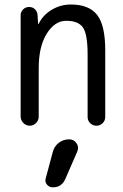

<svg xmlns="http://www.w3.org/2000/svg" viewBox="-20 -550 540 840"><path d="M282.2 59.6H283.2Q302.7 59.6 314.5 76.2Q326.2 92.8 318.4 112.3L265.6 233.4Q249 270.5 210 269.5Q195.3 269.5 185.5 257.8Q175.8 246.1 179.7 231.4L210.9 115.2Q216.8 90.8 236.8 75.2Q256.8 59.6 282.2 59.6ZM70.3 -40V-483.4Q70.3 -498 81.1 -508.8Q91.8 -519.5 107.4 -519.5Q123 -519.5 133.3 -509.3Q143.6 -499 144.5 -483.4L146.5 -446.3Q146.5 -445.3 147.5 -445.3Q149.4 -445.3 149.4 -446.3Q168 -484.4 206.5 -507.3Q245.1 -530.3 290 -530.3Q369.1 -530.3 404.8 -484.9Q440.4 -439.5 440.4 -330.1V-38.1Q440.4 -22.5 429.2 -11.2Q418 0 401.9 0Q385.7 0 374.5 -11.2Q363.3 -22.5 363.3 -38.1V-311.5Q363.3 -399.4 343.3 -429.2Q323.2 -459 269.5 -459Q219.7 -459 184.6 -402.8Q149.4 -346.7 149.4 -252V-40Q149.4 -23.4 137.7 -11.7Q126 0 109.9 0Q93.8 0 82 -12.2Q70.3 -24.4 70.3 -40Z"/></svg>

Font: Rounded Mgen+ 1m regular
Style: Regular
Weight: 400
Designer: [Source Han Sans]
Ryoko NISHIZUKA  (kana & ideographs); Paul D. Hunt (Latin, Greek & Cyrillic); Wenlong ZHANG  (bopomofo
Version: Version 1.059.20150602